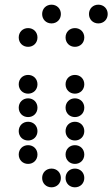

<svg xmlns="http://www.w3.org/2000/svg" viewBox="-20 -810 480 820"><path d="M200 -710C223 -710 240 -727 240 -750C240 -773 223 -790 200 -790C177 -790 160 -773 160 -750C160 -727 177 -710 200 -710ZM400 -710C423 -710 440 -727 440 -750C440 -773 423 -790 400 -790C377 -790 360 -773 360 -750C360 -727 377 -710 400 -710ZM100 -610C123 -610 140 -627 140 -650C140 -673 123 -690 100 -690C77 -690 60 -673 60 -650C60 -627 77 -610 100 -610ZM300 -610C323 -610 340 -627 340 -650C340 -673 323 -690 300 -690C277 -690 260 -673 260 -650C260 -627 277 -610 300 -610ZM100 -410C123 -410 140 -427 140 -450C140 -473 123 -490 100 -490C77 -490 60 -473 60 -450C60 -427 77 -410 100 -410ZM300 -410C323 -410 340 -427 340 -450C340 -473 323 -490 300 -490C277 -490 260 -473 260 -450C260 -427 277 -410 300 -410ZM100 -310C123 -310 140 -327 140 -350C140 -373 123 -390 100 -390C77 -390 60 -373 60 -350C60 -327 77 -310 100 -310ZM300 -310C323 -310 340 -327 340 -350C340 -373 323 -390 300 -390C277 -390 260 -373 260 -350C260 -327 277 -310 300 -310ZM100 -210C123 -210 140 -227 140 -250C140 -273 123 -290 100 -290C77 -290 60 -273 60 -250C60 -227 77 -210 100 -210ZM300 -210C323 -210 340 -227 340 -250C340 -273 323 -290 300 -290C277 -290 260 -273 260 -250C260 -227 277 -210 300 -210ZM100 -110C123 -110 140 -127 140 -150C140 -173 123 -190 100 -190C77 -190 60 -173 60 -150C60 -127 77 -110 100 -110ZM300 -110C323 -110 340 -127 340 -150C340 -173 323 -190 300 -190C277 -190 260 -173 260 -150C260 -127 277 -110 300 -110ZM200 -10C223 -10 240 -27 240 -50C240 -73 223 -90 200 -90C177 -90 160 -73 160 -50C160 -27 177 -10 200 -10ZM300 -10C323 -10 340 -27 340 -50C340 -73 323 -90 300 -90C277 -90 260 -73 260 -50C260 -27 277 -10 300 -10Z"/></svg>

Font: TINY 5x3 80
Style: Regular
Weight: 200
Designer: Jack Halten Fahnestock
Foundry: Velvetyne Type Foundry
Version: Version 1.002;hotconv 1.0.109;makeotfexe 2.5.65596